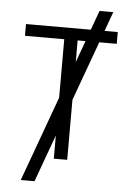

<svg xmlns="http://www.w3.org/2000/svg" viewBox="-63 -878 725 1057"><g transform="rotate(5 300.0 -349.5)"><path d="M263.5 -128 168.5 133H92.5L263.5 -337V-660H46.5V-725H404.5L443.5 -832H519.5L480.5 -725H553.5V-660H457L337.5 -331.5V0H263.5ZM381 -660H337.5V-540.5Z"/></g></svg>

Font: JuliaMono Light
Style: Regular
Weight: 300
Monospace: yes
Designer: cormullion
Foundry: corm
Version: Version 0.054; ttfautohint (v1.8.4)